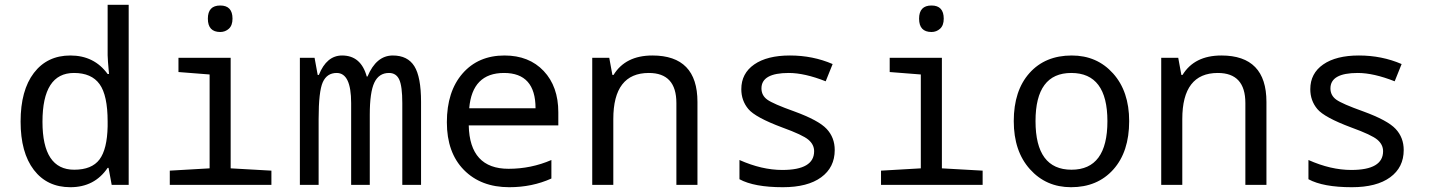

<svg xmlns="http://www.w3.org/2000/svg" viewBox="-20 -780 6041 810"><path d="M438 -71.8H434.1Q378.9 9.8 276.9 9.8Q178.7 9.8 122.8 -63.2Q66.9 -136.2 66.9 -267.1Q66.9 -398.9 123 -472.4Q179.2 -545.9 276.9 -545.9Q377.4 -545.9 434.1 -467.8H439.9Q434.1 -530.8 434.1 -546.9V-759.8H522.9V0H451.2ZM434.1 -247.1V-267.1Q434.1 -377.9 400.1 -425Q366.2 -472.2 292 -472.2Q159.2 -472.2 159.2 -266.1Q159.2 -64 293 -64Q367.2 -64 399.7 -107.2Q432.1 -150.4 434.1 -247.1Z M909.2 -756.8Q960.9 -756.8 960.9 -701.2Q960.9 -672.9 945.6 -658.9Q930.2 -645 909.2 -645Q856.9 -645 856.9 -701.2Q856.9 -756.8 909.2 -756.8ZM864.3 -465.8 732.9 -476.1V-536.1H953.1V-69.8L1125 -60.1V0H696.3V-60.1L864.3 -69.8Z M1677.2 0V-345.2Q1677.2 -416.5 1664.3 -444.3Q1651.4 -472.2 1621.1 -472.2Q1578.6 -472.2 1559.3 -431.6Q1540 -391.1 1540 -295.9V0H1461.4V-345.2Q1461.4 -472.2 1400.4 -472.2Q1359.4 -472.2 1341.8 -433.3Q1324.2 -394.5 1324.2 -277.8V0H1245.1V-536.1H1307.1L1320.3 -463.9H1325.2Q1357.9 -545.9 1423.3 -545.9Q1502.9 -545.9 1527.3 -457H1530.3Q1567.4 -545.9 1637.2 -545.9Q1699.7 -545.9 1728 -500.7Q1756.3 -455.6 1756.3 -350.1V0Z M2335.4 -251H1957.5Q1961.4 -67.9 2125.5 -67.9Q2220.7 -67.9 2306.2 -105V-26.9Q2225.1 9.8 2128.4 9.8Q2008.8 9.8 1937 -63.2Q1865.2 -136.2 1865.2 -264.2Q1865.2 -394 1931.4 -470Q1997.6 -545.9 2108.4 -545.9Q2211.9 -545.9 2273.7 -480.5Q2335.4 -415 2335.4 -306.2ZM1959.5 -323.2H2239.3Q2239.3 -472.2 2106.4 -472.2Q1972.2 -472.2 1959.5 -323.2Z M2833.5 0V-345.2Q2833.5 -472.2 2717.3 -472.2Q2567.4 -472.2 2567.4 -277.8V0H2478.5V-536.1H2550.3L2563.5 -463.9H2568.4Q2618.7 -545.9 2732.4 -545.9Q2922.4 -545.9 2922.4 -350.1V0Z M3099.6 -23.9V-105Q3193.8 -63 3280.3 -63Q3414.6 -63 3414.6 -142.1Q3414.6 -169.9 3390.6 -190.4Q3366.7 -210.9 3280.3 -242.2Q3166.5 -284.7 3137 -320.1Q3107.4 -355.5 3107.4 -403.8Q3107.4 -470.2 3161.9 -508.1Q3216.3 -545.9 3312.5 -545.9Q3409.2 -545.9 3492.7 -509.8L3463.4 -437Q3374.5 -472.2 3307.6 -472.2Q3192.4 -472.2 3192.4 -407.2Q3192.4 -377.4 3217 -359.6Q3241.7 -341.8 3330.6 -310.1Q3433.6 -272.5 3467.5 -236.1Q3501.5 -199.7 3501.5 -147Q3501.5 -73.7 3444.3 -32Q3387.2 9.8 3282.7 9.8Q3161.6 9.8 3099.6 -23.9Z M3909.7 -756.8Q3961.4 -756.8 3961.4 -701.2Q3961.4 -672.9 3946 -658.9Q3930.7 -645 3909.7 -645Q3857.4 -645 3857.4 -701.2Q3857.4 -756.8 3909.7 -756.8ZM3864.7 -465.8 3733.4 -476.1V-536.1H3953.6V-69.8L4125.5 -60.1V0H3696.8V-60.1L3864.7 -69.8Z M4498.5 9.8Q4393.1 9.8 4325 -66.2Q4256.8 -142.1 4256.8 -269Q4256.8 -397.5 4323 -471.7Q4389.2 -545.9 4501.5 -545.9Q4607.9 -545.9 4675.8 -470.2Q4743.7 -394.5 4743.7 -269Q4743.7 -139.6 4676.8 -64.9Q4609.9 9.8 4498.5 9.8ZM4500.5 -64Q4651.9 -64 4651.9 -269Q4651.9 -472.2 4499.5 -472.2Q4348.6 -472.2 4348.6 -269Q4348.6 -64 4500.5 -64Z M5233.9 0V-345.2Q5233.9 -472.2 5117.7 -472.2Q4967.8 -472.2 4967.8 -277.8V0H4878.9V-536.1H4950.7L4963.9 -463.9H4968.8Q5019 -545.9 5132.8 -545.9Q5322.8 -545.9 5322.8 -350.1V0Z M5500 -23.9V-105Q5594.2 -63 5680.7 -63Q5814.9 -63 5814.9 -142.1Q5814.9 -169.9 5791 -190.4Q5767.1 -210.9 5680.7 -242.2Q5566.9 -284.7 5537.4 -320.1Q5507.8 -355.5 5507.8 -403.8Q5507.8 -470.2 5562.3 -508.1Q5616.7 -545.9 5712.9 -545.9Q5809.6 -545.9 5893.1 -509.8L5863.8 -437Q5774.9 -472.2 5708 -472.2Q5592.8 -472.2 5592.8 -407.2Q5592.8 -377.4 5617.4 -359.6Q5642.1 -341.8 5731 -310.1Q5834 -272.5 5867.9 -236.1Q5901.9 -199.7 5901.9 -147Q5901.9 -73.7 5844.7 -32Q5787.6 9.8 5683.1 9.8Q5562 9.8 5500 -23.9Z"/></svg>

Font: Droid Sans Mono
Style: Regular
Weight: 400
Monospace: yes
Version: Version 1.00 build 112